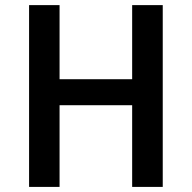

<svg xmlns="http://www.w3.org/2000/svg" viewBox="-20 -734 753 754"><path d="M619.1 0H499V-320.8H213.9V0H94.2V-713.9H213.9V-422.9H499V-713.9H619.1Z"/></svg>

Font: Droid Sans TV
Style: Bold
Weight: 600
Version: Version 1.00